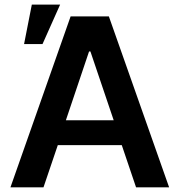

<svg xmlns="http://www.w3.org/2000/svg" viewBox="-20 -797 764 817"><path d="M165.1 0 225.9 -179.3H498.2L558.9 0H699.6L443.2 -727.3H280.5L24.5 0ZM82.4 -609.4H160.9L235.8 -777.3H115.4ZM260.3 -285.2 359 -578.1H364.7L463.8 -285.2Z"/></svg>

Font: Margiela Sans Semi Bold
Style: Regular
Weight: 600
Designer: Stefan Endress, Andreas Faust
Version: Version 1.100;FEAKit 1.0